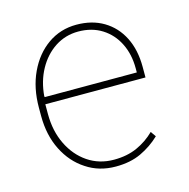

<svg xmlns="http://www.w3.org/2000/svg" viewBox="-86 -622 702 715"><g transform="rotate(-15 264.5 -264.0)"><path d="M275.4 10.3Q211.4 10.3 162.1 -22.5Q112.3 -54.7 83.5 -112.1Q54.7 -169.4 54.7 -244.1V-275.4Q54.7 -351.6 82.5 -410.6Q110.4 -470.2 158.9 -504.2Q207.5 -538.1 269 -538.1Q329.1 -538.1 373.5 -511.7Q418.5 -484.9 442.9 -436.5Q467.3 -388.2 467.3 -322.3V-281.7H81.1V-244.1Q81.1 -178.7 106 -127.4Q130.9 -75.7 174.8 -45.9Q218.8 -16.1 275.4 -16.1Q325.7 -16.1 364.5 -33.4Q403.3 -50.8 433.6 -80.6L447.8 -60.1Q415 -28.8 373.5 -9.3Q332 10.3 275.4 10.3ZM85 -311 86.4 -308.1H440.9V-324.2Q440.9 -378.4 419.9 -420.4Q398.9 -462.9 360.1 -487.3Q321.3 -511.7 269 -511.7Q219.7 -511.7 179.2 -485.4Q139.2 -459 114.3 -413.6Q89.4 -368.2 85 -311Z"/></g></svg>

Font: Battambang Thin
Style: Regular
Weight: 100
Designer: Danh Hong
Version: Version 8.002; ttfautohint (v1.8.3)